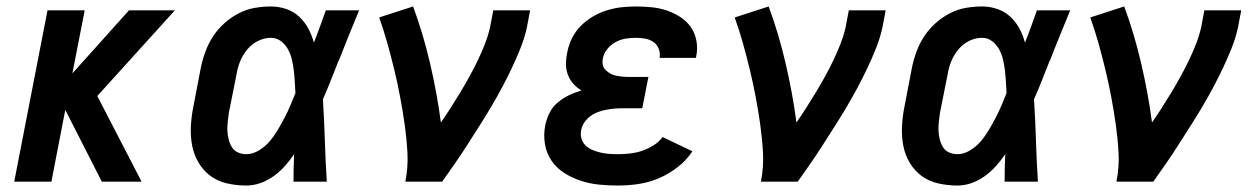

<svg xmlns="http://www.w3.org/2000/svg" viewBox="-20 -562 3890 594"><path d="M24 0 127 -530H242L204 -335L379 -530H521L281 -265L418 0H295L182 -222L139 0Z M742 12Q712 12 683 5.5Q654 -1 631.5 -17.5Q609 -34 594.5 -58.5Q580 -83 574.5 -111.5Q569 -140 570.5 -170.5Q572 -201 578 -231L601 -351Q606 -376 615 -401Q624 -426 638.5 -448.5Q653 -471 673.5 -489.5Q694 -508 718 -520.5Q742 -533 767.5 -537.5Q793 -542 818 -542Q843 -542 866 -534Q889 -526 906 -510Q923 -494 934 -473.5Q945 -453 951 -430Q961 -455 970 -480Q979 -505 988 -530H1091Q1075 -491 1059 -452Q1043 -413 1028 -374L1027 -373Q1015 -343 1003.5 -313.5Q992 -284 979 -255Q983 -191 985 -127.5Q987 -64 991 0H888Q888 -21 888.5 -42.5Q889 -64 890 -85Q877 -66 861.5 -48.5Q846 -31 826.5 -17Q807 -3 785.5 4.5Q764 12 742 12ZM742 -85Q762 -85 781.5 -97Q801 -109 814.5 -125Q828 -141 839 -159.5Q850 -178 860 -197Q870 -216 878 -235Q886 -254 894 -274Q893 -291 892 -309Q891 -327 889 -344Q887 -361 883 -378Q879 -395 871 -409.5Q863 -424 849.5 -434.5Q836 -445 818 -445Q798 -445 778.5 -435.5Q759 -426 745 -409Q731 -392 723 -372.5Q715 -353 712 -333L688 -213Q686 -199 684.5 -185Q683 -171 683.5 -157.5Q684 -144 687.5 -130.5Q691 -117 697.5 -106.5Q704 -96 716 -90.5Q728 -85 742 -85Z M1234 0Q1243 -45 1240.5 -89.5Q1238 -134 1232 -176.5Q1226 -219 1218 -261.5Q1210 -304 1200 -345.5Q1190 -387 1178.5 -428Q1167 -469 1153 -508L1258 -542Q1274 -499 1287 -455Q1300 -411 1310.5 -366Q1321 -321 1329.5 -275Q1338 -229 1344 -183Q1360 -206 1375 -229.5Q1390 -253 1404.5 -277Q1419 -301 1432.5 -325.5Q1446 -350 1458 -375Q1470 -400 1480 -425.5Q1490 -451 1496 -477L1506 -530H1620L1610 -477Q1603 -445 1590.5 -413.5Q1578 -382 1563.5 -351.5Q1549 -321 1533 -291Q1517 -261 1499.5 -231.5Q1482 -202 1463.5 -173Q1445 -144 1426.5 -115Q1408 -86 1388 -57Q1368 -28 1348 0Z M1891 12Q1861 12 1832 9Q1803 6 1776 -3Q1749 -12 1725.5 -27Q1702 -42 1686.5 -64.5Q1671 -87 1666 -116Q1661 -145 1667 -175Q1671 -194 1680 -212.5Q1689 -231 1705 -244.5Q1721 -258 1739.5 -267Q1758 -276 1779 -282Q1764 -291 1753.5 -303Q1743 -315 1737 -330.5Q1731 -346 1731 -364Q1731 -382 1735 -400Q1739 -422 1749.5 -443.5Q1760 -465 1777 -482Q1794 -499 1814.5 -511Q1835 -523 1857.5 -530Q1880 -537 1902.5 -539.5Q1925 -542 1947 -542Q1972 -542 1996.5 -539.5Q2021 -537 2043 -529.5Q2065 -522 2084.5 -509.5Q2104 -497 2117 -478.5Q2130 -460 2134.5 -436Q2139 -412 2134 -388L2133 -383H2020L2021 -385Q2023 -399 2017.5 -412Q2012 -425 2001 -432.5Q1990 -440 1975.5 -442.5Q1961 -445 1947 -445Q1931 -445 1915.5 -442.5Q1900 -440 1885 -432Q1870 -424 1859 -410.5Q1848 -397 1845 -381Q1843 -371 1845 -361.5Q1847 -352 1853.5 -345.5Q1860 -339 1868 -334.5Q1876 -330 1885.5 -328Q1895 -326 1905 -325Q1915 -324 1925 -324H1986L1967 -227H1906Q1894 -227 1881.5 -226Q1869 -225 1856 -222.5Q1843 -220 1830.5 -215.5Q1818 -211 1807 -203Q1796 -195 1788 -183.5Q1780 -172 1778 -159Q1775 -146 1779 -133Q1783 -120 1792 -111.5Q1801 -103 1813 -98Q1825 -93 1838 -90Q1851 -87 1864.5 -86Q1878 -85 1891 -85Q1909 -85 1928 -87Q1947 -89 1965 -95Q1983 -101 2000.5 -111.5Q2018 -122 2030 -138L2122 -94Q2104 -66 2076 -44.5Q2048 -23 2017 -10Q1986 3 1954 7.5Q1922 12 1891 12Z M2334 0Q2343 -45 2340.5 -89.5Q2338 -134 2332 -176.5Q2326 -219 2318 -261.5Q2310 -304 2300 -345.5Q2290 -387 2278.5 -428Q2267 -469 2253 -508L2358 -542Q2374 -499 2387 -455Q2400 -411 2410.5 -366Q2421 -321 2429.5 -275Q2438 -229 2444 -183Q2460 -206 2475 -229.5Q2490 -253 2504.5 -277Q2519 -301 2532.5 -325.5Q2546 -350 2558 -375Q2570 -400 2580 -425.5Q2590 -451 2596 -477L2606 -530H2720L2710 -477Q2703 -445 2690.5 -413.5Q2678 -382 2663.5 -351.5Q2649 -321 2633 -291Q2617 -261 2599.5 -231.5Q2582 -202 2563.5 -173Q2545 -144 2526.5 -115Q2508 -86 2488 -57Q2468 -28 2448 0Z M2942 12Q2912 12 2883 5.5Q2854 -1 2831.5 -17.5Q2809 -34 2794.5 -58.5Q2780 -83 2774.5 -111.5Q2769 -140 2770.5 -170.5Q2772 -201 2778 -231L2801 -351Q2806 -376 2815 -401Q2824 -426 2838.5 -448.5Q2853 -471 2873.5 -489.5Q2894 -508 2918 -520.5Q2942 -533 2967.5 -537.5Q2993 -542 3018 -542Q3043 -542 3066 -534Q3089 -526 3106 -510Q3123 -494 3134 -473.5Q3145 -453 3151 -430Q3161 -455 3170 -480Q3179 -505 3188 -530H3291Q3275 -491 3259 -452Q3243 -413 3228 -374L3227 -373Q3215 -343 3203.5 -313.5Q3192 -284 3179 -255Q3183 -191 3185 -127.5Q3187 -64 3191 0H3088Q3088 -21 3088.5 -42.5Q3089 -64 3090 -85Q3077 -66 3061.5 -48.5Q3046 -31 3026.5 -17Q3007 -3 2985.5 4.5Q2964 12 2942 12ZM2942 -85Q2962 -85 2981.5 -97Q3001 -109 3014.5 -125Q3028 -141 3039 -159.5Q3050 -178 3060 -197Q3070 -216 3078 -235Q3086 -254 3094 -274Q3093 -291 3092 -309Q3091 -327 3089 -344Q3087 -361 3083 -378Q3079 -395 3071 -409.5Q3063 -424 3049.5 -434.5Q3036 -445 3018 -445Q2998 -445 2978.5 -435.5Q2959 -426 2945 -409Q2931 -392 2923 -372.5Q2915 -353 2912 -333L2888 -213Q2886 -199 2884.5 -185Q2883 -171 2883.5 -157.5Q2884 -144 2887.5 -130.5Q2891 -117 2897.5 -106.5Q2904 -96 2916 -90.5Q2928 -85 2942 -85Z M3434 0Q3443 -45 3440.5 -89.5Q3438 -134 3432 -176.5Q3426 -219 3418 -261.5Q3410 -304 3400 -345.5Q3390 -387 3378.5 -428Q3367 -469 3353 -508L3458 -542Q3474 -499 3487 -455Q3500 -411 3510.5 -366Q3521 -321 3529.5 -275Q3538 -229 3544 -183Q3560 -206 3575 -229.5Q3590 -253 3604.5 -277Q3619 -301 3632.5 -325.5Q3646 -350 3658 -375Q3670 -400 3680 -425.5Q3690 -451 3696 -477L3706 -530H3820L3810 -477Q3803 -445 3790.5 -413.5Q3778 -382 3763.5 -351.5Q3749 -321 3733 -291Q3717 -261 3699.5 -231.5Q3682 -202 3663.5 -173Q3645 -144 3626.5 -115Q3608 -86 3588 -57Q3568 -28 3548 0Z"/></svg>

Font: Lode
Style: Bold Italic
Weight: 700
Italic angle: -11°
Monospace: yes
Designer: Belleve Invis
Foundry: Belleve Invis
Version: Version 29.2.0; ttfautohint (v1.8.3)